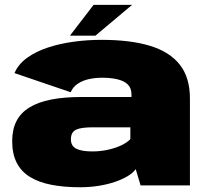

<svg xmlns="http://www.w3.org/2000/svg" viewBox="-20 -761 856 788"><path d="M309.5 7.5Q348 7.5 384.2 1.8Q420.5 -4 450.8 -14.2Q481 -24.5 503.5 -37.8Q526 -51 537 -67L557 0H759.5V-357Q759.5 -442.5 718.2 -495.2Q677 -548 596.2 -572.8Q515.5 -597.5 396.5 -597.5Q339 -597.5 282.2 -589.8Q225.5 -582 176.2 -565.8Q127 -549.5 91 -523.5Q55 -497.5 39.5 -461L270 -382.5Q280 -405 300 -418Q320 -431 346 -436.5Q372 -442 398 -442Q436 -442 463.2 -435.2Q490.5 -428.5 505 -413.8Q519.5 -399 519.5 -373.5V-363H316Q244 -363 190.2 -352.5Q136.5 -342 100.8 -320Q65 -298 47.5 -263.8Q30 -229.5 30 -181.5Q30 -130.5 48 -94.2Q66 -58 102 -35.5Q138 -13 189.8 -2.8Q241.5 7.5 309.5 7.5ZM359.5 -139.5Q339 -139.5 322.5 -142Q306 -144.5 294.5 -150Q283 -155.5 277 -165Q271 -174.5 271 -189.5Q271 -204.5 276.5 -214.2Q282 -224 292.8 -229Q303.5 -234 320.8 -236.2Q338 -238.5 361 -238.5H515V-190Q502 -176 477 -164.2Q452 -152.5 421.2 -146Q390.5 -139.5 359.5 -139.5ZM267 -614.5H371.5L522 -741H364Z"/></svg>

Font: Anybody SemiExpanded Black
Style: Regular
Weight: 900
Width: 6
Version: Version 1.113;gftools[0.9.25]